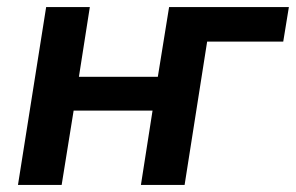

<svg xmlns="http://www.w3.org/2000/svg" viewBox="-20 -525 840 545"><path d="M31 0 111 -505H235L204 -307H428L460 -505H800L784 -407H568L504 0H380L413 -211H189L155 0Z"/></svg>

Font: Mulish ExtraLight
Style: Italic
Weight: 200
Italic angle: -9°
Designer: Vernon Adams
Foundry: Vernon Adams
Version: Version 3.603